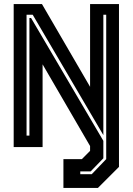

<svg xmlns="http://www.w3.org/2000/svg" viewBox="-20 -720 650 940"><path d="M290.5 200V59H381L421 18.5V-5L188.5 -405V0H47V-700H185.5L421 -295V-700H562.5V97L459.5 200ZM373 133H429L500 59V-648H486V-58.5L140 -648H110V-56H124V-632H132L486 -30.5V55L424 119H373Z"/></svg>

Font: Tourney Condensed Regular
Style: Bold
Weight: 700
Width: 3
Designer: Tyler Finck
Foundry: Etcetera Type Co
Version: Version 1.010; ttfautohint (v1.8.3)